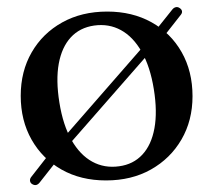

<svg xmlns="http://www.w3.org/2000/svg" viewBox="-20 -511 614 556"><path d="M73 22Q68 19 67 13.2Q66 7.5 70 2L145 -94L154 -100.5L404 -387L407.5 -394L479 -483.5Q483.5 -489 489.2 -490.2Q495 -491.5 500.5 -487.5Q506 -484 507 -478.8Q508 -473.5 503.5 -468L428.5 -372.5L421.5 -368.5L172.5 -84L168.5 -76L94.5 18Q85 29.5 73 22ZM290.5 -477.5Q363 -477.5 418.8 -446.5Q474.5 -415.5 506 -360Q537.5 -304.5 537.5 -232.5Q537.5 -162 505.5 -107Q473.5 -52 417.2 -20.2Q361 11.5 287 11.5Q214 11.5 158.5 -19.8Q103 -51 71.5 -106.5Q40 -162 40 -233.5Q40 -304.5 71.8 -359.5Q103.5 -414.5 160 -446Q216.5 -477.5 290.5 -477.5ZM325 -29.5Q366 -35 392.2 -63.2Q418.5 -91.5 427.2 -139.5Q436 -187.5 425.5 -252.5Q415 -318 390.2 -361.2Q365.5 -404.5 330.2 -423.8Q295 -443 252.5 -437Q211 -431 185 -402.8Q159 -374.5 150.2 -326.8Q141.5 -279 152 -214Q162.5 -148.5 187.2 -105.2Q212 -62 247.2 -42.8Q282.5 -23.5 325 -29.5Z"/></svg>

Font: Fraunces 24pt
Style: Regular
Weight: 400
Version: Version 1.000;[b76b70a41]